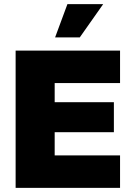

<svg xmlns="http://www.w3.org/2000/svg" viewBox="-20 -914 646 934"><path d="M56 0V-668H564V-510H246V-417H534V-271H246V-158H564V0ZM248 -732 308 -894H482L368 -732Z"/></svg>

Font: Gantari Black
Style: Regular
Weight: 900
Version: Version 1.000